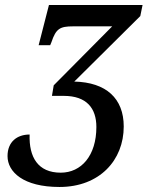

<svg xmlns="http://www.w3.org/2000/svg" viewBox="-20 -734 588 765"><path d="M217 11C377 11 473 -96 473 -230C473 -342 403 -406 276 -409L539 -670L548 -714H175L134 -554H180L185 -566C203 -620 219 -629 271 -629H427L194 -394L187 -352H234C325 -352 364 -303 364 -228C364 -114 304 -46 222 -46C131 -46 95 -108 98 -198C48 -198 10 -169 10 -112C10 -49 73 11 217 11Z"/></svg>

Font: Noto Serif Condensed Medium
Style: Italic
Weight: 500
Width: 3
Italic angle: -12°
Designer: Monotype Design Team
Foundry: Monotype Imaging Inc.
Version: Version 2.013